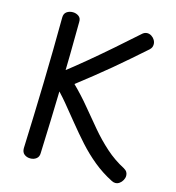

<svg xmlns="http://www.w3.org/2000/svg" viewBox="-117 -879 919 1005"><g transform="rotate(15 342.5 -377.0)"><path d="M182 -24Q182 -4 168.5 6.5Q155 17 136 17Q117 17 103.5 6.5Q90 -4 90 -26Q97 -204 101.5 -382Q106 -560 107 -738Q107 -760 121 -770Q135 -780 154 -780Q172 -780 186 -770Q200 -760 199 -739Q198 -561 193.5 -382Q189 -203 182 -24ZM529 -761Q537 -769 544.5 -772Q552 -775 559 -775Q571 -775 582 -768Q593 -761 599.5 -750Q606 -739 606 -727Q606 -719 603.5 -712Q601 -705 593 -697Q552 -661 511.5 -625.5Q471 -590 429.5 -555.5Q388 -521 345.5 -487Q303 -453 259 -419Q307 -372 349 -321Q391 -270 432.5 -221Q474 -172 520.5 -130.5Q567 -89 623 -60Q635 -53 640 -44.5Q645 -36 645 -25Q645 -13 638.5 -1Q632 11 621.5 18.5Q611 26 599 26Q589 26 578 20Q523 -8 476 -46.5Q429 -85 388.5 -130Q348 -175 310 -222Q273 -268 236 -312.5Q199 -357 155 -399L172 -459Q234 -507 294 -557Q354 -607 413 -658.5Q472 -710 529 -761Z"/></g></svg>

Font: Playpen Sans
Style: Regular
Weight: 400
Designer: Laura Meseguer, Veronika Burian, José Scaglione, Kostas Bartsokas, Vera Evstafieva, Tom Grace, Yorlmar Campos
Foundry: TypeTogether
Version: Version 2.000